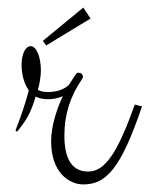

<svg xmlns="http://www.w3.org/2000/svg" viewBox="-20 -515 395 507"><path d="M74 -260C84 -255 94 -253 108 -253C121 -253 135 -256 146 -261C131 -230 115 -183 115 -142C115 -60 162 -28 200 -28C260 -28 299 -69 355 -234L336 -239C291 -113 258 -62 213 -62C173 -62 150 -91 150 -157C150 -215 167 -262 194 -302C197 -307 199 -310 199 -312C199 -319 194 -323 187 -323C182 -323 182 -322 162 -291C151 -280 132 -272 107 -272C93 -272 84 -275 80 -278C84 -290 88 -314 88 -329C88 -363 77 -393 61 -393C47 -393 37 -372 37 -344C37 -313 46 -291 56 -276C47 -242 36 -209 21 -171L25 -167C49 -197 61 -215 74 -260ZM200 -495 93 -407 102 -395 219 -466Z"/></svg>

Font: Clicker Script
Style: Regular
Weight: 400
Designer: Astigmatic (AOETI)
Foundry: Astigmatic (AOETI)
Version: Version 1.000